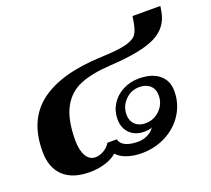

<svg xmlns="http://www.w3.org/2000/svg" viewBox="-103 -702 928 843"><g transform="rotate(-20 361.0 -280.0)"><path d="M17 -146Q17 -295 115 -368Q213 -441 403 -448Q483 -451 520 -461Q557 -471 569.5 -489.5Q582 -508 588 -546L592 -570H722L718 -546Q706 -474 639.5 -441Q573 -408 430 -400Q341 -395 285 -372.5Q229 -350 199 -295Q169 -240 169 -143Q169 -97 184.5 -70Q200 -43 228 -43Q248 -43 268 -55Q288 -67 298 -85H342Q346 -65 368 -54Q390 -43 427 -43Q451 -43 473 -54Q495 -65 504 -82Q492 -75 469 -75Q426 -75 400.5 -100Q375 -125 375 -167Q375 -205 394.5 -236Q414 -267 448 -285Q482 -303 523 -303Q584 -303 618 -275Q652 -247 652 -198Q652 -140 622 -92.5Q592 -45 540 -17.5Q488 10 424 10Q388 10 357 -0.5Q326 -11 310 -30Q289 -11 255 -0.5Q221 10 182 10Q102 10 59.5 -30.5Q17 -71 17 -146ZM581 -204Q581 -233 562.5 -250Q544 -267 513 -267Q474 -267 446.5 -239Q419 -211 419 -171Q419 -143 437 -125.5Q455 -108 485 -108Q525 -108 553 -136Q581 -164 581 -204Z"/></g></svg>

Font: Fahkwang
Style: Bold Italic
Weight: 700
Italic angle: -10°
Designer: Suppakit Chalermlarp | Katatrad Co.,Ltd.
Foundry: Cadson Demak Co.,Ltd.
Version: Version 1.000; ttfautohint (v1.6)